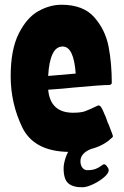

<svg xmlns="http://www.w3.org/2000/svg" viewBox="-20 -618 522 809"><path d="M456 -43Q454 -39 445 -32Q433 -20 411.5 -8.5Q390 3 363 10Q319 28 319 61Q319 79 327.5 89Q336 99 347 99Q370 99 383.5 93.5Q397 88 406 81Q415 74 418 74Q424 74 431 83Q438 92 438 99Q438 112 419 128.5Q400 145 374 157.5Q348 170 330 171Q289 172 268.5 155Q248 138 248 91Q248 72 257 45Q259 38 267 22Q122 19 73.5 -82Q25 -183 25 -297Q25 -409 59 -476.5Q93 -544 141.5 -571Q190 -598 239 -598Q331 -598 377.5 -545Q424 -492 437.5 -421.5Q451 -351 451 -269Q451 -262 441 -260Q408 -260 289 -249Q270 -247 243 -244.5Q216 -242 183 -240Q192 -143 288 -143Q320 -143 337.5 -149Q355 -155 394 -174Q401 -174 406.5 -166Q412 -158 422 -133Q425 -128 429.5 -114Q434 -100 438 -93Q457 -45 456 -43ZM183 -298 299 -308Q291 -422 244 -422Q216 -422 201 -389.5Q186 -357 183 -298Z"/></svg>

Font: Barriecito
Style: Regular
Weight: 400
Designer: Pablo Cosgaya & Sergio Jiménez
Foundry: Pablo Cosgaya & Sergio Jiménez
Version: Version 1.001